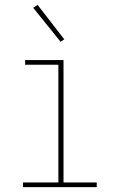

<svg xmlns="http://www.w3.org/2000/svg" viewBox="-20 -766 490 786"><path d="M74 0V-19H219V-501H83V-520H240V-19H376V0ZM228 -595 116 -734 134 -746 243 -605Z"/></svg>

Font: Zed Sans Thin Extended
Style: Regular
Weight: 100
Width: 7
Designer: Belleve Invis
Foundry: Belleve Invis
Version: Version 1.0.0; ttfautohint (v1.8.4)